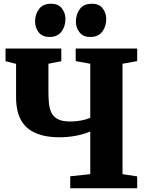

<svg xmlns="http://www.w3.org/2000/svg" viewBox="-20 -1001 788 1021"><path d="M460 -301.5Q425.5 -287 383 -279Q340.5 -271 296.5 -271Q249.5 -271 212.5 -279.5Q175.5 -288 147.8 -304.5Q120 -321 101.8 -346.5Q83.5 -372 74.5 -406Q65.5 -440 65.5 -483V-661.5L9.5 -675.5V-743H306V-675.5L237.5 -662V-516Q237.5 -484.5 239.8 -455.8Q242 -427 252.2 -404.2Q262.5 -381.5 286 -368.2Q309.5 -355 351.5 -355Q371.5 -355 392.5 -357.5Q413.5 -360 431.5 -364.8Q449.5 -369.5 460 -375V-662L382.5 -676V-743H709.5V-676L631.5 -662V-75L709.5 -63V0H353.5V-63.5L460 -75ZM242 -804.5Q204.5 -804.5 185.5 -829.5Q166.5 -854.5 166.5 -885.5Q166.5 -925 187.5 -953Q208.5 -981 251 -981H252Q290.5 -981 309.2 -956.2Q328 -931.5 328 -900.5Q328 -861 307 -832.8Q286 -804.5 243 -804.5ZM459.5 -804.5Q421.5 -804.5 402.5 -829.5Q383.5 -854.5 383.5 -885.5Q383.5 -925 404.5 -953Q425.5 -981 468.5 -981H469.5Q507.5 -981 526.2 -956.2Q545 -931.5 545 -900.5Q545 -861 524 -832.8Q503 -804.5 460.5 -804.5Z"/></svg>

Font: Merriweather 24pt Black
Style: Regular
Weight: 900
Designer: Eben Sorkin
Foundry: Eben Sorkin
Version: Version 2.100